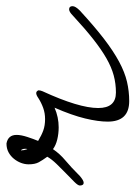

<svg xmlns="http://www.w3.org/2000/svg" viewBox="44 -478 428 607"><g transform="rotate(-90 258.5 -175.0)"><path d="M5 -137Q-9 -125 -16 -125Q-21 -125 -23 -128.5Q-25 -132 -25 -137Q-25 -143 -13.5 -154.5Q-2 -166 13 -180.5Q28 -195 43 -210.5Q58 -226 66 -240Q55 -255 48.5 -267Q42 -279 42 -299Q42 -311 46.5 -323Q51 -335 59.5 -345.5Q68 -356 80 -362.5Q92 -369 108 -369Q135 -364 135 -337Q135 -323 128.5 -303Q122 -283 116 -269Q134 -258 149.5 -252.5Q165 -247 185 -247Q204 -247 220.5 -253Q237 -259 251 -268Q261 -275 267 -275Q273 -275 276 -268Q276 -262 273 -255Q220 -140 220 -79Q220 -23 269 -23Q297 -23 323 -30Q349 -37 377 -53Q405 -69 438 -95Q471 -121 512 -159Q524 -171 532 -171Q542 -171 542 -160Q542 -151 528 -137Q478 -91 439 -61Q400 -31 366.5 -13Q333 5 303 12Q273 19 242 19Q177 19 177 -49Q177 -79 187 -120.5Q197 -162 221 -217Q191 -204 159 -204Q139 -204 120.5 -208.5Q102 -213 90 -222Q75 -200 54.5 -183Q34 -166 5 -137ZM90 -303Q91 -305 91 -307Q91 -309 91 -311Q91 -318 87 -323H86Q86 -314 90 -303ZM79 -325H78Z"/></g></svg>

Font: Discipuli Britannica
Style: Regular
Weight: 400
Designer: Peter Wiegel
Foundry: Peter Wiegel
Version: Version 0.001 2009